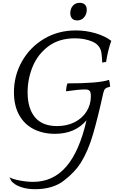

<svg xmlns="http://www.w3.org/2000/svg" viewBox="-20 -929 835 1363"><path d="M754 -362Q756 -358 759 -340Q762 -322 762 -314Q735 -307 726.5 -298.5Q718 -290 713 -268Q675 -95 640.5 23.5Q606 142 554 226Q513 292 434 353Q355 414 230 414Q181 414 144 403.5Q107 393 86 378.5Q65 364 59 353L47 329Q67 342 118 352Q169 362 215 362Q357 362 450.5 253.5Q544 145 594 -75Q513 21 370 21Q285 21 219 -12.5Q153 -46 116 -112.5Q79 -179 79 -274Q79 -392 135.5 -492.5Q192 -593 292 -653Q392 -713 518 -713Q590 -713 658 -693Q726 -673 770 -639Q746 -573 733 -489Q727 -489 718.5 -487.5Q710 -486 706 -484Q706 -489 704 -515.5Q702 -542 700 -555Q690 -611 635 -634Q580 -657 512 -657Q400 -657 324.5 -601Q249 -545 212.5 -457.5Q176 -370 176 -273Q176 -160 228 -97Q280 -34 385 -34Q456 -34 510.5 -62Q565 -90 595 -138.5Q625 -187 625 -245Q625 -275 616 -284.5Q607 -294 585 -294Q537 -294 449 -281Q449 -293 452 -311Q455 -329 459 -337Q681 -337 754 -362ZM479 -836Q479 -867 497 -888Q515 -909 546 -909Q570 -909 583 -896Q596 -883 596 -859Q596 -828 577 -806Q558 -784 528 -784Q504 -784 491.5 -798Q479 -812 479 -836Z"/></svg>

Font: Charmonman
Style: Bold
Weight: 700
Designer: Ekaluck Peanpanawate
Foundry: Cadson Demak Co.,Ltd.
Version: Version 1.000; ttfautohint (v1.6)